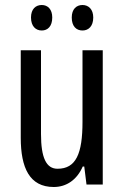

<svg xmlns="http://www.w3.org/2000/svg" viewBox="-20 -804 496 768"><path d="M104 -734C104 -699 123 -682 147 -682C171 -682 189 -699 189 -734C189 -767 171 -784 147 -784C123 -784 104 -768 104 -734ZM267 -734C267 -699 285 -682 310 -682C334 -682 353 -699 353 -734C353 -767 334 -784 310 -784C286 -784 267 -768 267 -734ZM391 -603H310V-317C310 -189 284 -129 210 -129C165 -129 144 -173 144 -268V-603H63V-253C63 -133 98 -56 195 -56C246 -56 288 -85 311 -138H317L326 -66H391Z"/></svg>

Font: Noto Sans Malayalam UI ExtraCondensed
Style: Regular
Weight: 400
Width: 2
Designer: Jelle Bosma - Monotype Design Team
Foundry: Monotype Imaging Inc.
Version: Version 2.104